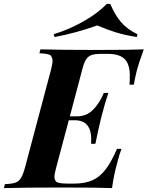

<svg xmlns="http://www.w3.org/2000/svg" viewBox="-63 -960 754 980"><path d="M402.8 -247.6Q402.8 -346.2 318.8 -346.2H288.1L224.1 -106Q214.8 -72.3 214.8 -57.6Q214.8 -43 223.6 -33.2Q232.4 -23.4 280.8 -22.9H317.9Q372.1 -23.4 409.2 -40Q446.3 -56.6 475.6 -94.7Q504.9 -132.8 534.2 -200.2H557.1Q546.4 -173.8 535.2 -127.9Q519.5 -75.2 508.8 0Q440.9 -2.9 253.4 -2.9Q65.9 -2.9 -43 0L-38.1 -20Q-2 -21.5 15.6 -27.8Q33.2 -34.2 43.9 -51.3Q54.7 -68.4 64.9 -106L196.8 -602.1Q205.1 -633.8 205.1 -649.4Q205.1 -665 196.3 -675.8Q187.5 -686.5 138.2 -688L143.1 -708Q252 -705.1 430.7 -705.1Q609.4 -705.1 670.9 -708Q644.5 -635.7 635.7 -601.6Q627 -567.4 620.1 -527.8H598.1Q599.6 -546.9 599.6 -578.1Q599.6 -609.4 588.9 -635.3Q568.4 -685.1 487.8 -685.1H457Q421.9 -685.1 404.3 -679.2Q386.7 -672.9 376 -656.2Q365.2 -639.6 356 -602.1L293.5 -366.2H330.1Q379.9 -366.2 413.6 -401.4Q447.3 -436.5 466.8 -485.8H490.2Q455.6 -384.8 423.8 -226.1H401.9Q402.8 -239.7 402.8 -247.6ZM433.1 -830.1Q328.6 -792.5 215.8 -771L210.9 -785.2Q293.5 -811 365.7 -852.5Q438 -894 481.9 -939.9H500Q523.4 -883.8 554.7 -847.2Q585.9 -810.5 638.7 -785.2L634.8 -771Q569.3 -781.7 526.4 -795.4Q483.4 -809.1 433.1 -830.1Z"/></svg>

Font: PlayfairDisplay-BoldItalic
Style: Bold Italic
Weight: 700
Italic angle: -14.9847°
Designer: Claus Eggers Sørensen
Foundry: Claus Eggers Sørensen
Version: Version 1.002;PS 001.002;hotconv 1.0.70;makeotf.lib2.5.58329